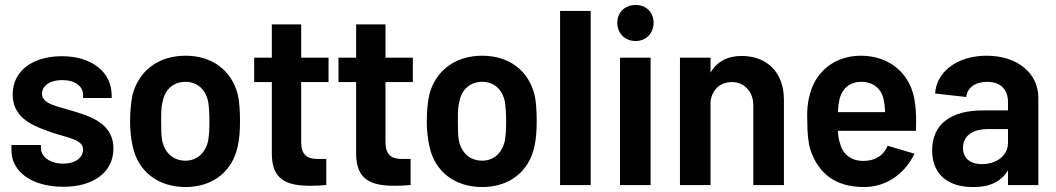

<svg xmlns="http://www.w3.org/2000/svg" viewBox="-20 -744 4248 772"><path d="M235 7C354 7 436 -50 436 -147C436 -236 364 -270 288 -293C217 -316 149 -323 149 -367C149 -401 183 -422 230 -422C282 -422 314 -397 314 -362V-350H429V-361C429 -454 349 -518 229 -518C112 -518 31 -460 31 -364C31 -276 101 -243 167 -219C237 -191 314 -188 314 -143C314 -110 283 -86 234 -86C181 -86 145 -114 145 -147V-161H26V-139C26 -55 106 7 235 7Z M726 8C837 8 915 -56 936 -156C943 -186 945 -222 945 -258C945 -295 943 -334 936 -364C912 -459 835 -520 726 -520C616 -520 538 -459 513 -363C507 -335 503 -296 503 -256C503 -220 507 -184 514 -154C535 -56 614 8 726 8ZM628 -256C628 -288 628 -315 634 -335C642 -382 676 -415 725 -415C774 -415 807 -384 817 -335C820 -315 822 -289 822 -256C822 -228 821 -201 817 -179C807 -131 774 -98 726 -98C676 -98 642 -130 632 -179C628 -200 628 -227 628 -256Z M1229 3C1250 3 1270 2 1292 0V-105H1252C1212 -106 1191 -125 1191 -173V-414H1301V-512H1191V-646H1073V-512H1002V-414H1073V-126C1073 -20 1134 3 1229 3Z M1568 3C1589 3 1609 2 1631 0V-105H1591C1551 -106 1530 -125 1530 -173V-414H1640V-512H1530V-646H1412V-512H1341V-414H1412V-126C1412 -20 1473 3 1568 3Z M1919 8C2030 8 2108 -56 2129 -156C2136 -186 2138 -222 2138 -258C2138 -295 2136 -334 2129 -364C2105 -459 2028 -520 1919 -520C1809 -520 1731 -459 1706 -363C1700 -335 1696 -296 1696 -256C1696 -220 1700 -184 1707 -154C1728 -56 1807 8 1919 8ZM1821 -256C1821 -288 1821 -315 1827 -335C1835 -382 1869 -415 1918 -415C1967 -415 2000 -384 2010 -335C2013 -315 2015 -289 2015 -256C2015 -228 2014 -201 2010 -179C2000 -131 1967 -98 1919 -98C1869 -98 1835 -130 1825 -179C1821 -200 1821 -227 1821 -256Z M2232 0H2355V-700H2232Z M2473 0H2596V-512H2473ZM2462 -652C2462 -610 2493 -579 2536 -579C2577 -579 2608 -610 2608 -652C2608 -695 2578 -724 2536 -724C2493 -724 2462 -695 2462 -652Z M2714 0H2837V-336C2843 -384 2876 -414 2923 -414C2973 -414 3009 -375 3009 -320V0H3132V-343C3132 -454 3063 -519 2962 -519C2907 -519 2864 -498 2837 -452V-512H2714Z M3454 8C3542 8 3617 -43 3657 -126L3549 -158C3533 -119 3500 -98 3454 -97C3401 -96 3368 -125 3358 -167C3353 -179 3350 -197 3349 -218H3663C3664 -261 3664 -299 3659 -330C3646 -442 3562 -520 3441 -520C3337 -520 3257 -456 3235 -359C3227 -331 3224 -295 3226 -256C3226 -210 3229 -173 3239 -140C3271 -48 3337 8 3454 8ZM3349 -293C3350 -313 3352 -329 3355 -343C3365 -386 3394 -415 3444 -415C3492 -415 3525 -386 3533 -343C3536 -330 3538 -312 3539 -293Z M4033 -334V-300H3932C3803 -300 3728 -245 3728 -139C3728 -33 3804 9 3893 8C3959 9 4006 -14 4033 -59V0H4155V-351C4155 -448 4073 -520 3947 -520C3830 -520 3745 -456 3740 -368L3865 -354C3869 -391 3901 -415 3949 -415C4004 -415 4033 -383 4033 -334ZM3852 -149C3852 -199 3892 -225 3953 -225H4033V-170C4033 -115 3983 -84 3927 -84C3884 -84 3852 -106 3852 -149Z"/></svg>

Font: Vanilla Cream
Style: Bold
Weight: 700
Designer: Jeremy Tribby, Jinavaṁso
Foundry: Tribby Type
Version: Version 1.422;Glyphs 3.1.2 (3151)